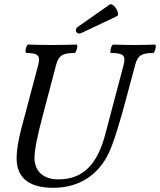

<svg xmlns="http://www.w3.org/2000/svg" viewBox="-20 -880 761 913"><path d="M367 -723 536 -803C555 -811 520 -871 501 -858L351 -753C330 -739 344 -712 367 -723ZM234 13C357 13 449 -49 498 -154C520 -201 549 -293 585 -430L623 -572C635 -616 653 -628 708 -628C717 -628 726 -668 717 -668C684 -667 651 -666 618 -666C585 -666 552 -667 518 -668C510 -668 499 -628 508 -628C567 -628 579 -616 568 -572L481 -243C445 -107 382 -27 257 -27C194 -27 144 -59 144 -130C144 -165 157 -232 184 -333L247 -572C259 -616 278 -628 334 -628C343 -628 353 -668 344 -668C306 -667 267 -666 229 -666C191 -666 153 -667 114 -668C105 -668 96 -628 105 -628C161 -628 173 -616 162 -572L81 -267C67 -212 59 -167 59 -128C59 -24 131 13 234 13Z"/></svg>

Font: Junicode Two Beta SemiCondensed Medium
Style: Italic
Weight: 500
Width: 4
Italic angle: -10°
Version: Version 1.063